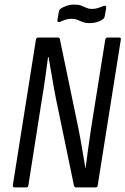

<svg xmlns="http://www.w3.org/2000/svg" viewBox="-20 -819 548 839"><path d="M44 0Q35 0 36 -9L137 -646Q139 -655 146 -655H233Q241 -655 242 -646L323 -256Q331 -216 338.5 -171Q346 -126 353 -85H354Q359 -124 365.5 -171Q372 -218 378 -258L440 -646Q442 -655 450 -655H500Q510 -655 508 -646L407 -9Q406 0 398 0H313Q305 0 303 -9L225 -385Q216 -430 208 -478.5Q200 -527 192 -570H190Q184 -524 177 -474.5Q170 -425 162 -378L104 -9Q103 0 95 0ZM371 -718Q353 -718 340.5 -723Q328 -728 317.5 -732.5Q307 -737 293 -737Q277 -737 264.5 -732.5Q252 -728 242 -723Q237 -721 233.5 -723.5Q230 -726 231 -732L237 -767Q238 -772 239.5 -775Q241 -778 245 -781Q253 -787 269.5 -793Q286 -799 305 -799Q323 -799 335 -794.5Q347 -790 357.5 -785Q368 -780 382 -780Q397 -780 410 -784.5Q423 -789 433 -793Q439 -795 442 -792.5Q445 -790 444 -784L438 -750Q436 -739 431 -736Q422 -729 406.5 -723.5Q391 -718 371 -718Z"/></svg>

Font: Sofia Sans Condensed
Style: Italic
Weight: 400
Italic angle: -9°
Designer: Botio Nikoltchev, Ani Petrova
Foundry: lettersoup
Version: Version 4.101